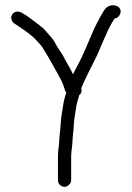

<svg xmlns="http://www.w3.org/2000/svg" viewBox="-20 -670 509 742"><path d="M446 -629C445 -636 441 -641 435 -645C429 -649 420 -651 409 -649C398 -647 388 -640 381 -628C365 -602 347 -568 330 -527C313 -486 299 -454 287 -431C275 -408 267 -392 262 -383C258 -393 251 -406 242 -421C233 -436 227 -448 224 -454C221 -460 216 -467 210 -476C204 -485 198 -494 193 -504C188 -514 182 -521 177 -527C172 -533 165 -540 157 -550C149 -560 137 -569 124 -579C111 -589 100 -597 92 -603C84 -609 75 -614 67 -619C59 -624 52 -626 45 -625C38 -624 32 -621 28 -615C24 -609 22 -603 24 -596C26 -589 29 -584 33 -581C37 -578 50 -570 73 -554C96 -538 111 -525 119 -516C127 -507 134 -500 138 -495C142 -490 145 -486 147 -482C149 -478 154 -471 160 -461C166 -451 171 -442 176 -433C181 -424 190 -408 203 -385C216 -362 224 -345 227 -334C230 -323 233 -316 236 -311C234 -304 231 -296 229 -288C227 -280 225 -272 224 -263C223 -254 221 -244 219 -232C217 -220 215 -204 214 -186C213 -168 211 -154 210 -143C209 -132 209 -122 208 -113L205 -86C204 -77 204 -69 204 -62V26C204 33 206 39 211 44C216 49 222 52 229 52C236 52 242 49 247 44C252 39 255 33 255 26V-60C255 -67 255 -75 256 -83C257 -91 258 -100 259 -109C260 -118 260 -128 261 -139C262 -150 263 -160 264 -169C265 -178 265 -188 266 -198C267 -208 268 -218 270 -228C272 -238 273 -246 274 -254C275 -262 277 -269 279 -277C281 -285 284 -293 286 -302C292 -307 295 -313 295 -318C295 -323 295 -326 294 -329C298 -340 308 -362 325 -396C342 -430 355 -455 362 -472C367 -484 373 -498 379 -512C385 -526 391 -539 396 -550C401 -561 406 -570 411 -579C416 -588 420 -594 423 -599H425C432 -600 437 -604 441 -610C445 -616 447 -622 446 -629Z"/></svg>

Font: AppleStorm
Style: Rg
Weight: 400
Foundry: Cannot Into Space Fonts
Version: Version 1.01